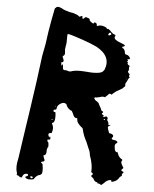

<svg xmlns="http://www.w3.org/2000/svg" viewBox="-20 -525 453 564"><path d="M34 -60 52 -136 70 -211Q89 -290 104 -361L114 -396L122 -431Q130 -463 141 -500Q146 -505 150 -505Q154 -505 161 -501L167 -497L173 -494Q174 -494 177.5 -492.5Q181 -491 183 -490L194 -487Q208 -482 212 -477Q214 -475 215 -476Q219 -479 222 -477Q223 -476 222 -472Q222 -471 223 -470Q224 -469 225 -470Q226 -470 226 -471L228 -472L230 -474Q232 -476 241 -471Q243 -471 243 -469Q243 -464 246 -462L249 -459L252 -457Q254 -455 256 -457V-458Q258 -460 259 -459Q266 -456 264 -451Q264 -450 265 -449Q266 -448 267 -449Q276 -452 287 -447Q298 -442 293 -433L294 -436V-438Q294 -441 298 -440L303 -436L307 -431Q313 -424 318 -423Q320 -421 319 -420Q314 -414 320 -408Q324 -404 335 -399Q355 -390 341 -388Q339 -388 339 -386Q339 -385 340 -384Q347 -381 347 -368Q347 -367 349 -365Q358 -364 362 -354L361 -352L360 -351H354L356 -347L353 -344L355 -343L356 -342Q352 -337 360 -332Q361 -332 361 -331L360 -329L359 -326V-322Q359 -318 356 -316Q356 -311 360 -308Q362 -306 360 -305Q358 -300 360 -299Q362 -298 360 -296Q357 -295 354 -288L348 -279V-274Q348 -272 347 -271L344 -269L342 -267Q339 -264 337 -264L329 -260L322 -257Q312 -251 309 -248Q308 -246 306 -248Q302 -252 298 -247L293 -243L289 -240Q289 -238 287 -240Q282 -242 274 -240L267 -239Q263 -238 260 -239Q257 -239 257 -236Q259 -231 262 -229L266 -226L270 -222V-220L272 -216Q274 -212 274 -211L276 -207L277 -203Q278 -199 281 -198Q283 -198 283 -196Q283 -195 282 -194Q276 -191 283 -187L285 -185Q285 -184 284 -183Q282 -183 282 -182Q283 -181 285 -181L288 -182Q292 -184 294 -182Q298 -178 295 -174V-172Q300 -163 298 -160Q298 -159 299 -158L301 -157Q303 -158 305 -156Q300 -155 298 -153.5Q296 -152 297 -149L298 -143L300 -136Q300 -134 301 -134Q309 -132 311 -129Q315 -125 309 -120Q308 -119 308 -118L309 -116L313 -114L318 -113Q324 -111 325 -107Q325 -106 322 -104Q316 -102 317 -91Q317 -78 324 -78Q326 -78 326 -76Q327 -73 328 -69L330 -65Q333 -60 338 -57L339 -56Q340 -55 339 -54Q335 -50 337 -44L339 -39L342 -33Q343 -32 342 -31L341 -30Q332 -24 341 -21L343 -19L342 -17Q337 -14 338 -10Q338 -8 337 -8Q333 -6 331 -4L327 1Q320 8 309 9Q308 9 307 8Q306 7 307 6Q307 4 305 4Q300 3 291 8L285 13L278 18Q277 19 276 18L275 17Q272 14 265 13L266 11L268 10Q262 12 257 5L254 -1L249 -6Q247 -8 249 -10Q256 -14 250 -18Q248 -18 248 -20Q252 -40 244 -69Q244 -80 240 -89L234 -108Q225 -128 223 -147Q222 -148 222 -149Q217 -153 211 -161Q206 -169 207 -175V-177Q206 -178 205 -178Q199 -178 196 -186L194 -192L191 -199Q178 -205 175 -219Q168 -226 157 -220Q147 -215 146 -205L144 -203H140Q138 -203 137 -200Q136 -199 138 -197L140 -196H142Q143 -195 143 -193V-185L142 -176Q140 -165 134 -164L133 -163Q132 -162 133 -161Q139 -150 132 -135Q132 -134 130 -134Q124 -135 122.5 -131.5Q121 -128 125 -121L127 -125Q129 -119 127.5 -116.5Q126 -114 121 -115Q119 -115 119 -112L120 -109L122 -106Q123 -102 122 -96V-94Q120 -93 118 -87L117 -84V-80Q116 -70 110 -69Q106 -69 108 -66L109 -61L111 -55Q111 -50 103 -50Q102 -50 101 -49Q100 -48 101 -47L102 -46L103 -45L105 -43Q107 -16 101 -13L97 -11L92 -10Q85 -7 80 0V1Q74 3 68 2Q60 2 56 -2Q52 -6 57 -7Q64 -8 62 -13L61 -14Q50 -17 45 -6Q45 -5 44 -4Q42 -3 37 -6L34 -9L31 -10L30 -11Q28 -13 30 -16Q30 -19 29 -20Q26 -36 34 -60ZM159 -332Q160 -333 161 -333Q163 -339 165 -333V-325Q165 -320 169 -319Q174 -319 176 -318L181 -316Q186 -314 191 -316Q205 -319 229 -315L248 -312Q255 -311 265 -311Q281 -311 285 -318L287 -320Q307 -359 263 -388Q246 -398 221 -409L200 -418L190 -422L181 -425Q178 -425 178 -423L176 -404Q176 -400 175 -396.5Q174 -393 173 -389Q172 -385 172 -384Q171 -383 171 -378V-370Q171 -363 166 -361Q163 -359 164 -358L166 -352L167 -347Q167 -342 158 -341Q162 -340 159 -332ZM301 -421Q302 -421 303 -422Q304 -422 306 -423Q307 -423 307 -426Q303 -433 298 -424Q298 -421 301 -421ZM71 -2Q74 0 77 -5Q73 -7 70 -8Q68 -3 71 -2ZM289 -173 288 -175 287 -176Q285 -174 284 -174Q285 -172 289 -173ZM137 -174Q133 -177 130 -173Q132 -174 137 -174ZM351 -293Q350 -293 351 -292L353 -293Q352 -294 351 -293ZM144 -212V-214Q143 -215 143 -214L142 -213ZM350 -298Q350 -299 349 -300Q349 -298 350 -298ZM97 -16Z"/></svg>

Font: Kom-post
Style: Regular
Weight: 400
Designer: @guaschetti
Foundry: guaschetti
Version: Version 1.00 December 6, 2021, initial release